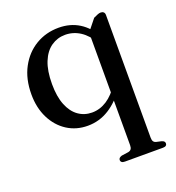

<svg xmlns="http://www.w3.org/2000/svg" viewBox="-129 -581 843 918"><g transform="rotate(-20 292.0 -122.0)"><path d="M351 233Q340 233 334.8 229Q329.5 225 329.5 217.5Q329.5 211.5 333.8 207.5Q338 203.5 346 201L381 196Q391 194 395.8 187.2Q400.5 180.5 400.5 167.5V-405L447.5 -463.5Q462 -470.5 470.2 -473.5Q478.5 -476.5 485 -476.5Q494 -476.5 499.5 -471.5Q505 -466.5 505 -456.5V167.5Q505 181 509.8 187.5Q514.5 194 524 196L548.5 201.5Q557 204 560.8 208Q564.5 212 564.5 218Q564.5 225 559.5 229Q554.5 233 544 233ZM439.5 -108Q402.5 -51.5 352.5 -20Q302.5 11.5 243 11.5Q184.5 11.5 138.5 -18.2Q92.5 -48 66.2 -100.8Q40 -153.5 40 -221.5Q40 -300 70.8 -357.2Q101.5 -414.5 153.8 -445.8Q206 -477 270.5 -477Q329.5 -477 374.5 -449Q419.5 -421 447.5 -368.5L424 -345.5Q399.5 -389 364.5 -411.8Q329.5 -434.5 288.5 -434.5Q249 -434.5 217.2 -412.5Q185.5 -390.5 167.5 -346.2Q149.5 -302 149.5 -234.5Q149.5 -170.5 166.8 -127.5Q184 -84.5 214.5 -62.8Q245 -41 284 -41Q324 -41 359.5 -64Q395 -87 424 -132.5Z"/></g></svg>

Font: Fraunces 28pt
Style: Regular
Weight: 400
Version: Version 1.000;[b76b70a41]